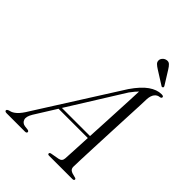

<svg xmlns="http://www.w3.org/2000/svg" viewBox="-283 -987 1106 1106"><g transform="rotate(45 269.5 -434.5)"><path d="M88 -99.5Q68 -66.5 74.5 -46.2Q81 -26 104 -22L128.5 -19Q139.5 -17 139.5 -9.5Q139.5 0 125 0H-22.5Q-38.5 0 -38.5 -9.5Q-38.5 -17 -22 -22Q-2 -25.5 18 -43.8Q38 -62 60.5 -100L373.5 -594Q415.5 -655 454.2 -682Q493 -709 530 -709Q547 -709 546.5 -700Q546.5 -692 535 -690Q516 -688.5 504 -673.2Q492 -658 490 -629.5Q490 -615.5 488 -572.5Q486 -529.5 483.2 -469.8Q480.5 -410 477.5 -344.2Q474.5 -278.5 472 -218.2Q469.5 -158 467.8 -114Q466 -70 466 -54.5Q466 -39 476 -31Q486 -23 515.5 -17Q525 -15 525 -8.5Q525 0 511.5 0H322Q311.5 0 311.5 -8Q311.5 -14.5 321 -17L374 -26.5Q397.5 -31 399 -55Q400 -72 402.5 -119.8Q405 -167.5 408 -230H169.5ZM389 -582 180 -247H409Q412 -300.5 414.8 -358Q417.5 -415.5 420.2 -468.5Q423 -521.5 424.8 -563.5Q426.5 -605.5 427.5 -628Q420.5 -621.5 411 -610.2Q401.5 -599 389 -582ZM457.5 -835 508.5 -753Q512 -746 507.5 -742.5Q502.5 -738 496.5 -742L412.5 -795Q398 -804 388.5 -813.2Q379 -822.5 380 -836.5Q380.5 -846.5 389.2 -856.2Q398 -866 411.5 -868.5Q426.5 -871.5 436.8 -862Q447 -852.5 457.5 -835Z"/></g></svg>

Font: Fraunces 72pt Light
Style: Italic
Weight: 300
Italic angle: -16°
Version: Version 1.000;[b76b70a41]